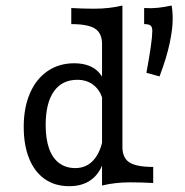

<svg xmlns="http://www.w3.org/2000/svg" viewBox="-20 -652 659 684"><path d="M233.9 -566.1V-623.4Q275 -621 316.1 -621Q369.4 -621 416.1 -632.3V-128.2Q416.1 -89.5 441.1 -73.4Q466.1 -57.3 525.8 -57.3V0Q486.3 -2.4 443.5 -2.4Q390.3 -2.4 343.5 8.9V-495.2Q343.5 -533.9 318.5 -550Q293.5 -566.1 233.9 -566.1ZM64.5 -200Q64.5 -268.5 86.7 -319.8Q108.9 -371 149.6 -398.8Q190.3 -426.6 244.4 -426.6Q273.4 -426.6 296 -418.1Q318.5 -409.7 333.5 -392.7Q348.4 -375.8 354.8 -351.6L344.4 -303.2Q333.9 -333.9 310.9 -350.8Q287.9 -367.7 255.6 -367.7Q200.8 -367.7 171.8 -326.2Q142.7 -284.7 142.7 -206.5Q142.7 -157.3 154.8 -123Q166.9 -88.7 190.7 -71Q214.5 -53.2 248.4 -53.2Q288.7 -53.2 314.5 -83.1Q340.3 -112.9 348.4 -167.7L356.5 -116.1Q350 -54 316.5 -21.4Q283.1 11.3 226.6 11.3Q175.8 11.3 139.5 -14.1Q103.2 -39.5 83.9 -87.1Q64.5 -134.7 64.5 -200ZM522.6 -541.9Q522.6 -555.6 516.5 -560.9Q510.5 -566.1 493.5 -566.1V-623.4Q519.4 -621.8 541.9 -624.2Q564.5 -626.6 591.1 -632.3Q592.7 -628.2 594 -613.3Q595.2 -598.4 595.2 -583.1Q595.2 -550 584.7 -499.2Q574.2 -448.4 548.4 -379.8L501.6 -392.7Q512.1 -449.2 517.3 -486.3Q522.6 -523.4 522.6 -541.9Z"/></svg>

Font: Playfair Micro SmCond SmLight
Style: Regular
Weight: 360
Width: 4
Designer: Claus Eggers Sørensen
Foundry: Claus Eggers Sørensen
Version: Version 2.100;Glyphs 3.2 (3219)